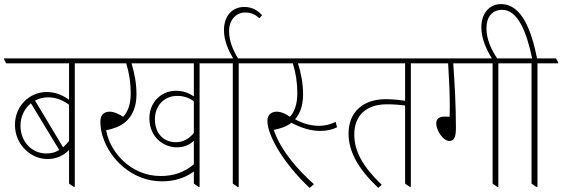

<svg xmlns="http://www.w3.org/2000/svg" viewBox="-40 -907 2744 937"><path d="M192 -131C235 -131 269 -147 297 -175V-11L320 5H325V-598H426V-603L415 -622H-20V-617L-10 -598H297V-420C263 -445 227 -458 188 -458C103 -458 33 -389 33 -298C33 -250 52 -207 83 -177C112 -148 150 -131 192 -131ZM193 -432C229 -432 260 -422 297 -396V-219C287 -207 278 -197 268 -188L131 -416C149 -426 171 -432 193 -432ZM60 -293C60 -339 80 -378 111 -403L249 -175C230 -163 210 -158 186 -158C115 -158 60 -216 60 -293Z M751 -22C811 -22 864 -39 906 -70V-11L929 5H934V-598H1036V-603L1024 -622H386V-617L396 -598H576C591 -549 598 -501 598 -452C598 -397 583 -360 561 -337C538 -352 516 -362 495 -362C467 -362 450 -345 450 -315C450 -290 453 -265 462 -239C496 -131 604 -22 751 -22ZM824 -188C856 -188 884 -199 906 -220V-105C858 -65 806 -48 744 -48C597 -48 495 -167 478 -272C494 -274 510 -279 529 -286C594 -312 626 -370 626 -447C626 -499 617 -548 602 -598H906V-436C881 -454 853 -464 818 -464C747 -464 689 -408 689 -330C689 -287 705 -249 732 -224C756 -202 788 -188 824 -188ZM716 -325C716 -394 764 -439 824 -439C856 -439 880 -431 906 -413V-258C881 -227 850 -213 818 -213C758 -213 716 -256 716 -325Z M1119 5H1125V-598H1226V-603L1215 -622H995V-617L1005 -598H1096V-11Z M1124 -618C1098 -661 1078 -704 1078 -756C1078 -810 1112 -846 1157 -846C1187 -846 1205 -836 1226 -818L1239 -833C1216 -857 1191 -873 1152 -873C1093 -873 1053 -829 1053 -760C1053 -707 1075 -661 1100 -618Z M1471 10 1492 -8C1416 -76 1331 -170 1296 -273C1311 -276 1326 -280 1343 -286C1358 -292 1371 -299 1382 -308C1429 -283 1476 -268 1524 -268C1555 -268 1583 -275 1605 -286L1598 -312C1575 -301 1548 -293 1518 -293C1482 -293 1444 -301 1400 -325C1427 -355 1439 -397 1439 -447C1439 -499 1430 -548 1414 -598H1613V-603L1603 -622H1185V-617L1195 -598H1389C1404 -550 1411 -503 1411 -452C1411 -399 1397 -361 1375 -337C1354 -352 1332 -362 1311 -362C1282 -362 1265 -345 1265 -317C1265 -244 1347 -106 1471 10Z M1806 10 1823 -5C1729 -96 1689 -169 1689 -251C1689 -344 1748 -398 1848 -398C1877 -398 1909 -396 1937 -392V-11L1960 5H1965V-598H2066V-603L2055 -622H1590V-617L1600 -598H1937V-415C1907 -420 1871 -423 1842 -423C1731 -423 1661 -359 1661 -256C1661 -168 1706 -85 1806 10Z M2153 -219C2178 -219 2185 -241 2185 -284C2185 -391 2179 -495 2172 -598H2364V-11L2387 5H2392V-598H2493V-603L2482 -622H2025V-617L2035 -598H2147C2152 -516 2155 -452 2155 -390C2155 -374 2155 -353 2154 -337C2146 -338 2137 -338 2130 -338C2103 -338 2089 -327 2089 -304C2089 -270 2123 -219 2153 -219Z M2577 5H2583V-598H2684V-603L2673 -622H2581C2554 -757 2507 -887 2405 -887C2347 -887 2309 -840 2309 -774C2309 -717 2335 -662 2363 -618H2389C2357 -665 2334 -715 2334 -769C2334 -826 2363 -859 2411 -859C2487 -859 2530 -751 2557 -622H2453V-617L2463 -598H2554V-11Z"/></svg>

Font: Noto Serif Devanagari Condensed Thin
Style: Regular
Weight: 100
Width: 3
Designer: Universal Thirst, Indian Type Foundry and the Monotype Design Team
Foundry: Monotype Imaging Inc.
Version: Version 2.004